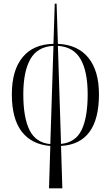

<svg xmlns="http://www.w3.org/2000/svg" viewBox="-20 -780 599 1038"><path d="M245 238 252 9Q151 1 97.5 -68.5Q44 -138 44 -270Q44 -400 102 -470.5Q160 -541 269 -543L276 -760H286L293 -543Q401 -538 458 -467.5Q515 -397 515 -270Q515 -3 310 9L317 238ZM106 -270Q106 -144 140 -76Q174 -8 252 -1L269 -532Q183 -528 144.5 -461Q106 -394 106 -270ZM454 -270Q454 -394 415.5 -460.5Q377 -527 293 -532L310 -2Q389 -10 421.5 -78Q454 -146 454 -270Z"/></svg>

Font: Noto Serif Display Condensed Light
Style: Regular
Weight: 300
Width: 3
Designer: Monotype Design Team
Foundry: Monotype Imaging Inc.
Version: Version 2.009